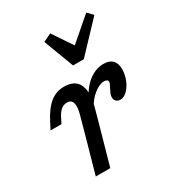

<svg xmlns="http://www.w3.org/2000/svg" viewBox="-162 -770 805 873"><g transform="rotate(-30 240.5 -333.5)"><path d="M140.2 -356.8Q123.3 -356.8 109.6 -346Q96 -335.2 84.8 -313.6L70 -284.2H12.8L30.9 -319.6Q59.7 -375.6 91.7 -400.9Q123.7 -426.1 163.6 -426.1Q223.1 -426.1 240.6 -384.5Q258.2 -342.9 239.4 -275.7L220.4 -206.7H144.2L164.7 -281.5Q174.3 -316.8 168.6 -336.8Q162.8 -356.8 140.2 -356.8ZM144.2 -206.7H220.4L162.2 0H86.1ZM329 -275.4Q329 -284.5 332.7 -293.6Q336.4 -302.6 342.9 -314.8Q347 -322.2 350.6 -330Q354.2 -337.7 354.2 -343.5Q354.2 -349.4 348.9 -352.8Q343.6 -356.2 334.6 -356.2Q310.2 -356.2 281.6 -333.5Q253.1 -310.9 236.2 -278.2L235.7 -322.8Q259 -371.7 295.3 -398.9Q331.6 -426.1 372 -426.1Q402.4 -426.1 418.2 -410.3Q434.1 -394.4 434.1 -363.2Q434.1 -334.7 423 -307.6Q411.8 -280.4 394.5 -263.4Q377.1 -246.4 358.8 -246.4Q344.8 -246.4 336.9 -254.3Q329 -262.2 329 -275.4ZM448.1 -639.6 305.5 -489H249.1L189.6 -646.7L231.8 -667.2L317.1 -540.6L270.5 -537.2L421.2 -667.2Z"/></g></svg>

Font: Playfair Micro SmCond SmLight
Style: Italic
Weight: 360
Width: 4
Italic angle: -15.6°
Designer: Claus Eggers Sørensen
Foundry: Claus Eggers Sørensen
Version: Version 2.203;Glyphs 3.3 (3326)